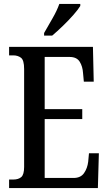

<svg xmlns="http://www.w3.org/2000/svg" viewBox="-20 -951 549 971"><path d="M26 0V-43H47Q73 -43 87.5 -55.5Q102 -68 102 -107V-602Q102 -647 86 -659Q70 -671 47 -671H26V-714H450L454 -538H404L400 -581Q398 -615 383 -639Q368 -663 332 -663H206V-399H396V-349H206V-51H352Q388 -51 405 -75.5Q422 -100 426 -133L430 -176H480L475 0ZM203 -784Q224 -821 246 -859Q268 -897 280 -931H386V-921Q376 -904 352 -876.5Q328 -849 298.5 -820.5Q269 -792 244 -771H203Z"/></svg>

Font: Noto Serif Lao ExtraCondensed Medium
Style: Regular
Weight: 500
Width: 2
Designer: Monotype Design Team
Foundry: Monotype Imaging Inc.
Version: Version 2.003; ttfautohint (v1.8.4.7-5d5b)